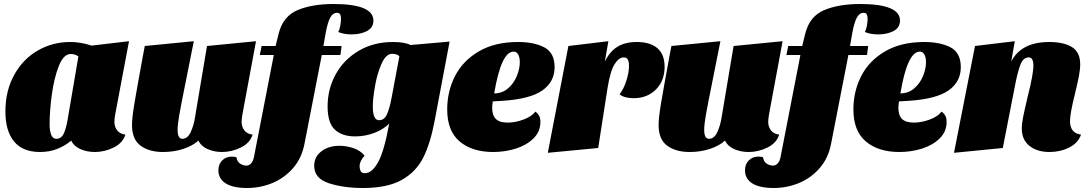

<svg xmlns="http://www.w3.org/2000/svg" viewBox="-20 -740 5441 960"><path d="M552 -131Q552 -106 566 -88Q580 -70 607 -67Q594 -25 548.5 -2.5Q503 20 454 20Q415 20 382 5.5Q349 -9 336 -37Q307 -12 267.5 4Q228 20 180 20Q93 20 50 -33Q7 -86 7 -182Q7 -286 51 -365.5Q95 -445 169 -487.5Q243 -530 331 -530Q384 -530 438 -512L625 -534L557 -173Q552 -146 552 -131ZM334 -470Q298 -470 274.5 -411Q251 -352 239.5 -269.5Q228 -187 228 -119Q228 -86 236 -66Q244 -46 262 -46Q288 -46 300.5 -76Q313 -106 320 -153L372 -458Q355 -470 334 -470Z M1188 -131Q1188 -106 1202 -88Q1216 -70 1243 -67Q1230 -25 1184.5 -2.5Q1139 20 1090 20Q1051 20 1018 5.5Q985 -9 972 -37Q942 -10 895 5Q848 20 795 20Q726 20 683 -11.5Q640 -43 640 -115Q640 -150 651.5 -219.5Q663 -289 695 -463L704 -510L949 -534L913 -353Q884 -210 876 -163Q868 -116 868 -91Q868 -46 892 -46Q918 -46 933.5 -79.5Q949 -113 955 -153L1015 -510L1260 -534L1193 -173Q1188 -146 1188 -131Z M1139 43Q1150 43 1162 46Q1166 69 1181 78.5Q1196 88 1212 88Q1225 88 1235.5 77Q1246 66 1250 44L1349 -465H1279L1288 -510H1358L1373 -571Q1395 -659 1468 -689.5Q1541 -720 1647 -720Q1847 -720 1847 -637Q1847 -602 1815 -585Q1783 -568 1738 -568Q1700 -568 1671 -580Q1678 -592 1681.5 -611.5Q1685 -631 1685 -646Q1685 -661 1680.5 -668.5Q1676 -676 1665 -676Q1644 -676 1631 -651.5Q1618 -627 1609 -578L1597 -510H1688L1682 -465H1589L1502 -19Q1488 52 1444.5 101.5Q1401 151 1341 175.5Q1281 200 1216 200Q1145 200 1108.5 177Q1072 154 1072 111Q1072 81 1091 62Q1110 43 1139 43Z M1795 200Q1697 200 1624 176Q1551 152 1551 89Q1551 44 1587 16.5Q1623 -11 1677 -11Q1714 -11 1748 1Q1782 13 1803 38Q1778 65 1778 92Q1778 104 1783 115Q1788 126 1804 126Q1840 126 1870.5 71Q1901 16 1926 -122Q1896 -92 1850.5 -75Q1805 -58 1756 -58Q1690 -58 1654 -92Q1618 -126 1618 -208Q1618 -295 1658.5 -368.5Q1699 -442 1773.5 -486Q1848 -530 1945 -530Q2003 -530 2033 -515L2228 -532L2153 -135Q2132 -23 2096 48.5Q2060 120 1988 160Q1916 200 1795 200ZM1941 -471Q1910 -471 1888 -422Q1866 -373 1855 -309Q1844 -245 1844 -208Q1844 -139 1875 -139Q1902 -139 1915 -169Q1928 -199 1937 -246L1977 -459Q1964 -471 1941 -471Z M2753 -404Q2753 -331 2692 -288Q2631 -245 2494 -236Q2486 -235 2444 -233Q2441 -218 2441 -200Q2441 -163 2459.5 -145Q2478 -127 2518 -127Q2556 -127 2597 -142Q2638 -157 2657 -182Q2671 -171 2676.5 -159.5Q2682 -148 2682 -130Q2682 -82 2647.5 -48Q2613 -14 2559 3Q2505 20 2446 20Q2341 20 2278.5 -32.5Q2216 -85 2216 -193Q2216 -283 2255 -359.5Q2294 -436 2374 -483Q2454 -530 2570 -530Q2651 -530 2702 -503Q2753 -476 2753 -404ZM2451 -273Q2491 -273 2520 -298Q2549 -323 2564 -359.5Q2579 -396 2579 -429Q2579 -453 2571 -467.5Q2563 -482 2548 -482Q2486 -482 2451 -273Z M3164 -530Q3231 -530 3267 -499Q3303 -468 3303 -406Q3303 -336 3259.5 -292.5Q3216 -249 3148 -249Q3126 -249 3107 -254Q3088 -259 3078 -269Q3098 -294 3111.5 -335.5Q3125 -377 3125 -411Q3125 -430 3119.5 -441.5Q3114 -453 3098 -453Q3075 -453 3053.5 -420Q3032 -387 3018 -302L2971 0L2719 24L2822 -510L3022 -534L3004 -432Q3029 -483 3067.5 -506.5Q3106 -530 3164 -530Z M3821 -131Q3821 -106 3835 -88Q3849 -70 3876 -67Q3863 -25 3817.5 -2.5Q3772 20 3723 20Q3684 20 3651 5.5Q3618 -9 3605 -37Q3575 -10 3528 5Q3481 20 3428 20Q3359 20 3316 -11.5Q3273 -43 3273 -115Q3273 -150 3284.5 -219.5Q3296 -289 3328 -463L3337 -510L3582 -534L3546 -353Q3517 -210 3509 -163Q3501 -116 3501 -91Q3501 -46 3525 -46Q3551 -46 3566.5 -79.5Q3582 -113 3588 -153L3648 -510L3893 -534L3826 -173Q3821 -146 3821 -131Z M3772 43Q3783 43 3795 46Q3799 69 3814 78.5Q3829 88 3845 88Q3858 88 3868.5 77Q3879 66 3883 44L3982 -465H3912L3921 -510H3991L4006 -571Q4028 -659 4101 -689.5Q4174 -720 4280 -720Q4480 -720 4480 -637Q4480 -602 4448 -585Q4416 -568 4371 -568Q4333 -568 4304 -580Q4311 -592 4314.5 -611.5Q4318 -631 4318 -646Q4318 -661 4313.5 -668.5Q4309 -676 4298 -676Q4277 -676 4264 -651.5Q4251 -627 4242 -578L4230 -510H4321L4315 -465H4222L4135 -19Q4121 52 4077.5 101.5Q4034 151 3974 175.5Q3914 200 3849 200Q3778 200 3741.5 177Q3705 154 3705 111Q3705 81 3724 62Q3743 43 3772 43Z M4784 -404Q4784 -331 4723 -288Q4662 -245 4525 -236Q4517 -235 4475 -233Q4472 -218 4472 -200Q4472 -163 4490.5 -145Q4509 -127 4549 -127Q4587 -127 4628 -142Q4669 -157 4688 -182Q4702 -171 4707.5 -159.5Q4713 -148 4713 -130Q4713 -82 4678.5 -48Q4644 -14 4590 3Q4536 20 4477 20Q4372 20 4309.5 -32.5Q4247 -85 4247 -193Q4247 -283 4286 -359.5Q4325 -436 4405 -483Q4485 -530 4601 -530Q4682 -530 4733 -503Q4784 -476 4784 -404ZM4482 -273Q4522 -273 4551 -298Q4580 -323 4595 -359.5Q4610 -396 4610 -429Q4610 -453 4602 -467.5Q4594 -482 4579 -482Q4517 -482 4482 -273Z M5226 -530Q5299 -530 5340 -504.5Q5381 -479 5381 -418Q5381 -393 5374.5 -359Q5368 -325 5355 -272Q5330 -172 5330 -135Q5330 -74 5385 -67Q5371 -25 5326 -2.5Q5281 20 5227 20Q5166 20 5127.5 -10.5Q5089 -41 5089 -97Q5089 -122 5095.5 -154.5Q5102 -187 5118 -255Q5147 -369 5147 -412Q5147 -453 5124 -453Q5096 -453 5082 -416.5Q5068 -380 5056 -317L4994 0L4750 24L4855 -510L5054 -534L5036 -432Q5086 -530 5226 -530Z"/></svg>

Font: Sansita Black Italic
Style: Regular
Weight: 900
Italic angle: -11°
Designer: Pablo Cosgaya
Foundry: Omnibus-Type
Version: Version 1.006